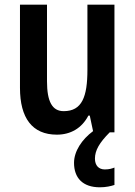

<svg xmlns="http://www.w3.org/2000/svg" viewBox="-20 -563 574 817"><path d="M384 112C384 77 403 44 447 0H467V-543H352V-266C352 -151 329 -90 251 -90C202 -90 180 -131 180 -217V-543H65V-189C65 -61 117 10 222 10C280 10 328 -17 356 -71H362L376 -5C329 30 295 80 295 130C295 194 332 234 405 234C431 234 452 229 467 224V150C457 154 445 158 426 158C400 158 384 141 384 112Z"/></svg>

Font: Noto Sans Gurmukhi UI Condensed SemiBold
Style: Regular
Weight: 600
Width: 3
Designer: Jelle Bosma - Monotype Design Team
Foundry: Monotype Imaging Inc.
Version: Version 2.004